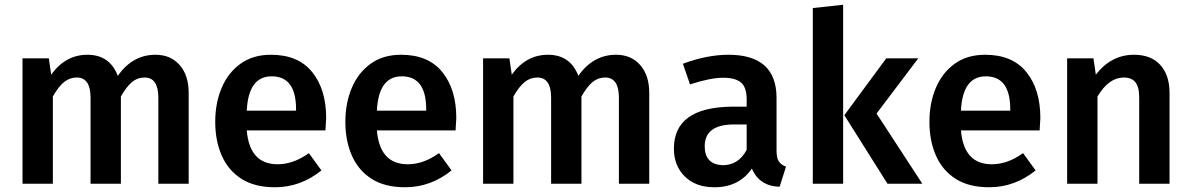

<svg xmlns="http://www.w3.org/2000/svg" viewBox="-20 -775 5023 810"><path d="M776 0H648V-363Q648 -448 590 -448Q560 -448 537 -429Q514 -410 490 -368V0H362V-363Q362 -448 304 -448Q274 -448 250.5 -429Q227 -410 203 -368V0H75V-529H186L196 -460Q256 -544 349 -544Q443 -544 477 -455Q539 -544 636 -544Q700 -544 738 -500.5Q776 -457 776 -383Z M1140 15Q1055 15 999.5 -20Q944 -55 916 -117.5Q888 -180 888 -261Q888 -340 915 -404Q942 -468 994.5 -506Q1047 -544 1123 -544Q1238 -544 1297 -471Q1356 -398 1356 -277L1353 -225H1021Q1033 -82 1151 -82Q1218 -82 1283 -129L1336 -56Q1248 15 1140 15ZM1229 -308V-314Q1229 -453 1126 -453Q1028 -453 1021 -308Z M1689 15Q1604 15 1548.5 -20Q1493 -55 1465 -117.5Q1437 -180 1437 -261Q1437 -340 1464 -404Q1491 -468 1543.5 -506Q1596 -544 1672 -544Q1787 -544 1846 -471Q1905 -398 1905 -277L1902 -225H1570Q1582 -82 1700 -82Q1767 -82 1832 -129L1885 -56Q1797 15 1689 15ZM1778 -308V-314Q1778 -453 1675 -453Q1577 -453 1570 -308Z M2719 0H2591V-363Q2591 -448 2533 -448Q2503 -448 2480 -429Q2457 -410 2433 -368V0H2305V-363Q2305 -448 2247 -448Q2217 -448 2193.5 -429Q2170 -410 2146 -368V0H2018V-529H2129L2139 -460Q2199 -544 2292 -544Q2386 -544 2420 -455Q2482 -544 2579 -544Q2643 -544 2681 -500.5Q2719 -457 2719 -383Z M2994 15Q2915 15 2869 -30.5Q2823 -76 2823 -148Q2823 -321 3064 -325H3130V-355Q3130 -407 3106 -427Q3082 -447 3031 -447Q2977 -447 2891 -419L2861 -506Q2963 -544 3053 -544Q3256 -544 3256 -362V-140Q3256 -108 3266 -93.5Q3276 -79 3296 -72L3269 13Q3183 10 3152 -64Q3098 15 2994 15ZM3028 -78Q3096 -78 3130 -143V-250H3077Q2953 -250 2953 -158Q2953 -82 3028 -78Z M3537 0H3409V-741L3537 -755ZM3871 0H3724L3542 -289L3719 -529H3854L3678 -296Z M4153 15Q4068 15 4012.5 -20Q3957 -55 3929 -117.5Q3901 -180 3901 -261Q3901 -340 3928 -404Q3955 -468 4007.5 -506Q4060 -544 4136 -544Q4251 -544 4310 -471Q4369 -398 4369 -277L4366 -225H4034Q4046 -82 4164 -82Q4231 -82 4296 -129L4349 -56Q4261 15 4153 15ZM4242 -308V-314Q4242 -453 4139 -453Q4041 -453 4034 -308Z M4914 0H4786V-363Q4786 -408 4770 -428Q4754 -448 4721 -448Q4658 -448 4610 -368V0H4482V-529H4593L4603 -460Q4668 -544 4764 -544Q4836 -544 4875 -501Q4914 -458 4914 -383Z"/></svg>

Font: Trujillo Medium
Style: Regular
Weight: 500
Designer: Fira Sans original fonts by bBox Type GmbH, Carrois Corporate GbR, & Edenspiekermann AG / Changes by Cristiano Sobral
Foundry: Fira Sans original fonts by bBox Type GmbH, Carrois Corporate GbR, & Edenspiekermann AG / Changes by Cristiano Sobral
Version: Version 4.301;October 17, 2021;FontCreator 14.0.0.2814 64-bi